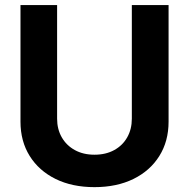

<svg xmlns="http://www.w3.org/2000/svg" viewBox="-20 -748 766 778"><path d="M362.8 10.3Q272.5 10.3 205.1 -22.9Q137.7 -56.2 100.3 -116Q63 -175.8 63 -254.9V-727.5H211.4V-267.1Q211.4 -224.6 230.2 -191.7Q249 -158.7 283.2 -139.9Q317.4 -121.1 362.8 -121.1Q408.7 -121.1 442.9 -139.9Q477.1 -158.7 495.6 -191.7Q514.2 -224.6 514.2 -267.1V-727.5H663.1V-254.9Q663.1 -175.8 625.7 -116Q588.4 -56.2 520.8 -22.9Q453.1 10.3 362.8 10.3Z"/></svg>

Font: Inter 18pt
Style: Bold
Weight: 700
Designer: Rasmus Andersson
Foundry: rsms
Version: Version 4.001;git-66647c0bb